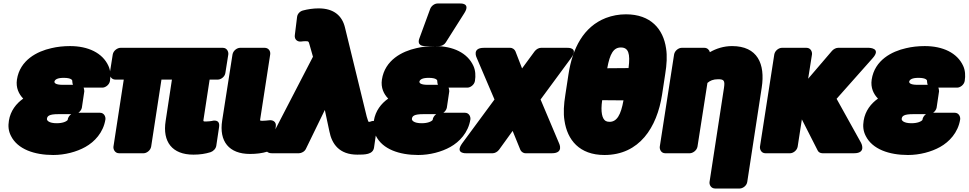

<svg xmlns="http://www.w3.org/2000/svg" viewBox="-20 -840 5550 1100"><path d="M345 -394C390 -394 395 -380 394 -376C394 -374 395 -361 398 -354H340C294 -354 291 -367 292 -373C295 -384 308 -394 345 -394ZM459 -338H567C583 -338 606 -353 610 -376C615 -407 613 -437 601 -463C567 -537 485 -576 381 -576C344 -576 307 -572 274 -564C193 -546 94 -496 77 -384C70 -337 88 -301 113 -275C73 -247 40 -205 31 -149C26 -118 28 -90 43 -61C81 15 177 48 285 48C352 48 419 30 469 2C521 -27 572 -80 584 -156C586 -172 576 -194 553 -194H429C439 -201 447 -212 449 -223L463 -317C463 -319 462 -331 459 -338ZM388 -186C378 -179 370 -167 368 -156C368 -155 369 -154 368 -153C361 -144 340 -134 305 -134C260 -134 247 -150 249 -160C251 -175 261 -186 314 -186Z M1147 -162 1181 -384H1228C1244 -384 1267 -398 1271 -421L1288 -528C1290 -544 1280 -566 1257 -566H670C654 -566 630 -551 626 -528L609 -421C607 -405 618 -384 641 -384H689L630 0C628 16 639 38 662 38H803C819 38 842 23 846 0L905 -384H965L929 -147C910 -27 967 46 1088 46C1126 46 1157 41 1186 32C1201 27 1216 13 1219 -4L1235 -111C1243 -161 1197 -148 1193 -147C1188 -146 1174 -144 1161 -144C1143 -144 1144 -144 1147 -162Z M1472 -165 1528 -528C1531 -549 1517 -566 1497 -566H1355C1339 -566 1316 -551 1312 -528L1253 -150C1234 -30 1292 42 1412 42C1449 42 1481 38 1511 29C1526 24 1540 10 1543 -7L1560 -114C1565 -146 1539 -153 1523 -151L1504 -149C1496 -148 1493 -148 1486 -148C1468 -148 1469 -147 1472 -165Z M1716 -780C1699 -776 1684 -761 1682 -743L1669 -638C1666 -613 1685 -600 1704 -602C1715 -603 1720 -604 1729 -604C1749 -604 1748 -603 1754 -582L1773 -515L1513 -13C1484 42 1540 38 1540 38H1693C1707 38 1726 28 1733 12L1841 -210L1867 -88C1881 -15 1924 46 2027 46C2070 46 2117 46 2123 5L2139 -106C2147 -167 2099 -142 2099 -142H2092C2090 -142 2086 -156 2081 -172L1956 -684C1940 -749 1893 -792 1806 -792C1774 -792 1742 -787 1716 -780Z M2436 -394C2481 -394 2486 -380 2485 -376C2485 -374 2486 -361 2489 -354H2431C2385 -354 2382 -367 2383 -373C2386 -384 2399 -394 2436 -394ZM2550 -338H2658C2674 -338 2697 -353 2701 -376C2706 -407 2704 -437 2692 -463C2658 -537 2576 -576 2472 -576C2435 -576 2398 -572 2365 -564C2284 -546 2185 -496 2168 -384C2161 -337 2179 -301 2204 -275C2164 -247 2131 -205 2122 -149C2117 -118 2119 -90 2134 -61C2172 15 2268 48 2376 48C2443 48 2510 30 2560 2C2612 -27 2663 -80 2675 -156C2677 -172 2667 -194 2644 -194H2520C2530 -201 2538 -212 2540 -223L2554 -317C2554 -319 2553 -331 2550 -338ZM2479 -186C2469 -179 2461 -167 2459 -156C2459 -155 2460 -154 2459 -153C2452 -144 2431 -134 2396 -134C2351 -134 2338 -150 2340 -160C2342 -175 2352 -186 2405 -186ZM2487 -820C2470 -820 2452 -807 2445 -790L2383 -621C2367 -579 2403 -576 2413 -576H2497C2511 -576 2526 -584 2534 -597L2641 -766C2678 -825 2615 -820 2615 -820Z M2971 -448 2933 -546C2929 -556 2917 -566 2903 -566H2752C2682 -566 2711 -509 2711 -509L2813 -270L2628 -19C2584 42 2651 38 2651 38H2803C2815 38 2830 30 2839 18L2917 -90L2961 18C2965 28 2977 38 2991 38H3142C3212 38 3183 -19 3183 -19L3077 -270L3253 -509C3297 -570 3230 -566 3230 -566H3079C3067 -566 3052 -558 3043 -546Z M3773 -297 3791 -415C3800 -470 3803 -520 3796 -563C3780 -673 3709 -758 3566 -758C3526 -758 3488 -751 3451 -737C3323 -687 3260 -564 3237 -415L3219 -297C3210 -242 3207 -192 3214 -149C3230 -39 3299 48 3443 48C3644 48 3744 -111 3773 -297ZM3552 -265C3537 -181 3514 -142 3472 -142C3462 -142 3456 -144 3450 -147C3430 -159 3420 -198 3430 -266ZM3537 -568C3580 -568 3592 -534 3581 -450L3459 -449C3474 -532 3495 -568 3537 -568Z M4094 -386C4127 -386 4134 -379 4128 -338L4045 203C4043 219 4054 240 4077 240H4218C4234 240 4257 226 4261 203L4344 -338C4365 -474 4320 -576 4174 -576C4127 -576 4083 -562 4047 -541C4044 -554 4032 -566 4016 -566H3885C3869 -566 3846 -551 3842 -528L3760 0C3758 16 3768 38 3791 38H3932C3948 38 3972 23 3976 0L4033 -365C4048 -378 4066 -386 4094 -386Z M4574 -156 4664 21C4668 31 4679 38 4692 38H4873C4946 38 4913 -22 4913 -22L4773 -274L4979 -506C5032 -565 4959 -566 4959 -566H4781C4770 -566 4756 -559 4747 -549L4610 -389L4632 -528C4634 -544 4624 -566 4601 -566H4459C4443 -566 4420 -551 4416 -528L4334 0C4332 16 4342 38 4365 38H4507C4523 38 4546 23 4550 0Z M5242 -394C5287 -394 5292 -380 5291 -376C5291 -374 5292 -361 5295 -354H5237C5191 -354 5188 -367 5189 -373C5192 -384 5205 -394 5242 -394ZM5356 -338H5464C5480 -338 5503 -353 5507 -376C5512 -407 5510 -437 5498 -463C5464 -537 5382 -576 5278 -576C5241 -576 5204 -572 5171 -564C5090 -546 4991 -496 4974 -384C4967 -337 4985 -301 5010 -275C4970 -247 4937 -205 4928 -149C4923 -118 4925 -90 4940 -61C4978 15 5074 48 5182 48C5249 48 5316 30 5366 2C5418 -27 5469 -80 5481 -156C5483 -172 5473 -194 5450 -194H5326C5336 -201 5344 -212 5346 -223L5360 -317C5360 -319 5359 -331 5356 -338ZM5285 -186C5275 -179 5267 -167 5265 -156C5265 -155 5266 -154 5265 -153C5258 -144 5237 -134 5202 -134C5157 -134 5144 -150 5146 -160C5148 -175 5158 -186 5211 -186Z"/></svg>

Font: Asimov Print
Style: EIt
Weight: 500
Designer: Google
Version: Version 2.000980; 2014